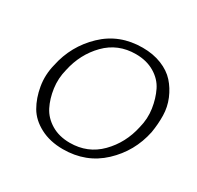

<svg xmlns="http://www.w3.org/2000/svg" viewBox="-145 -832 1033 1006"><g transform="rotate(30 371.5 -329.0)"><path d="M348 6Q270 6 211 -25Q152 -56 123 -106Q94 -156 83 -221Q72 -286 89 -353Q116 -482 211 -573Q306 -664 446 -664Q510 -664 561 -643.5Q612 -623 643.5 -588Q675 -553 694.5 -506.5Q714 -460 715 -409Q716 -358 707 -304Q680 -174 584 -84Q488 6 348 6ZM363 -41Q471 -41 544 -115Q617 -189 640 -296Q655 -354 646.5 -411Q638 -468 615.5 -514Q593 -560 545 -588.5Q497 -617 432 -617Q324 -617 251.5 -543Q179 -469 156 -362Q141 -304 149 -246.5Q157 -189 180 -143.5Q203 -98 250.5 -69.5Q298 -41 363 -41Z"/></g></svg>

Font: EauTestInfant Semilight
Style: Italic
Weight: 300
Italic angle: -12°
Designer: Christian Thalmann (Catharsis Fonts)
Version: Version 0.001;PS 000.001;hotconv 1.0.88;makeotf.lib2.5.64775